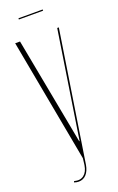

<svg xmlns="http://www.w3.org/2000/svg" viewBox="-157 -845 551 893"><g transform="rotate(-20 118.5 -398.0)"><path d="M134 -169H136L218 -699H226L126 -55Q121 -26 106 -9.5Q91 7 68 7Q63 7 57.5 6Q52 5 46 3L48 -3Q77 5 95.5 -9.5Q114 -24 119 -56L123 -89L10 -699H34ZM184 -797H64V-803H184Z"/></g></svg>

Font: Moniqa Thin Display
Style: Regular
Weight: 100
Designer: Rajesh Rajput
Foundry: Rajesh Rajput
Version: Version 1.000